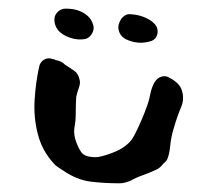

<svg xmlns="http://www.w3.org/2000/svg" viewBox="-20 -424 499 441"><path d="M195 -363Q196 -353 189.5 -344Q183 -335 173 -334Q151 -331 129 -342.5Q107 -354 105 -376Q104 -387 111 -395Q118 -403 128 -404Q154 -405 172.5 -394Q191 -383 195 -363ZM339 -364Q344 -354 341 -344Q338 -334 328 -330Q298 -320 269 -334Q259 -339 254.5 -349Q250 -359 253 -369Q254 -370 254 -371.5Q254 -373 255 -374Q258 -382 265.5 -387.5Q273 -393 283 -391Q300 -390 316 -382.5Q332 -375 339 -364ZM396 -221Q405 -199 396 -178Q387 -157 379 -129Q373 -110 371 -89.5Q369 -69 364 -58Q362 -54 359.5 -52Q357 -50 355 -48Q347 -37 336 -33Q321 -26 306.5 -21Q292 -16 278 -8Q272 -6 266.5 -4.5Q261 -3 254 -3Q218 -3 187 -7Q156 -11 124 -33Q121 -35 114 -39.5Q107 -44 104 -48Q77 -77 67 -115.5Q57 -154 59.5 -194.5Q62 -235 70 -271Q72 -281 80.5 -286.5Q89 -292 99 -289Q101 -288 103 -288Q105 -288 108 -286Q121 -284 130 -275Q141 -268 150.5 -261.5Q160 -255 163 -240Q165 -233 161 -222Q157 -211 155 -201Q154 -184 154 -165Q154 -146 151 -131Q150 -125 150.5 -118Q151 -111 153 -104Q159 -85 167 -74Q175 -63 200 -63Q211 -63 237 -72.5Q263 -82 278 -98Q284 -104 291.5 -119Q299 -134 306 -150.5Q313 -167 316 -176Q322 -191 325 -207Q328 -223 335 -235Q341 -245 351 -248Q361 -251 370 -245Q378 -241 385 -235Q392 -229 396 -221Z"/></svg>

Font: Slackside One
Style: Regular
Weight: 400
Version: Version 1.000